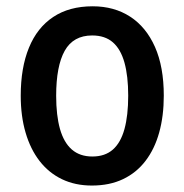

<svg xmlns="http://www.w3.org/2000/svg" viewBox="-20 -571 577 601"><path d="M492.7 -271.5Q492.7 -208 478.3 -156.2Q463.9 -104.5 435.5 -67.4Q407.2 -30.3 365.2 -10.3Q323.2 9.8 267.6 9.8Q215.3 9.8 174.1 -10Q132.8 -29.8 104 -66.9Q75.2 -104 60.1 -155.8Q44.9 -207.5 44.9 -271.5Q44.9 -358.9 70.6 -421.6Q96.2 -484.4 146.5 -517.8Q196.8 -551.3 270 -551.3Q337.4 -551.3 387.5 -518.8Q437.5 -486.3 465.1 -424.1Q492.7 -361.8 492.7 -271.5ZM155.8 -271Q155.8 -210 167.7 -167.5Q179.7 -125 204.8 -103Q230 -81.1 269 -81.1Q308.6 -81.1 333.3 -102.8Q357.9 -124.5 369.6 -167Q381.3 -209.5 381.3 -271.5Q381.3 -333 369.6 -375Q357.9 -417 333.3 -438.5Q308.6 -460 268.6 -460Q209.5 -460 182.6 -412.1Q155.8 -364.3 155.8 -271Z"/></svg>

Font: Open Sans SemiCondensed SemiBold
Style: Regular
Weight: 600
Width: 4
Designer: Monotype Design Team
Foundry: Monotype Imaging Inc.
Version: Version 3.000